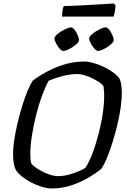

<svg xmlns="http://www.w3.org/2000/svg" viewBox="-20 -1069 719 1089"><path d="M274 0Q248 0 217.5 -9.5Q187 -19 158 -33.5Q129 -48 106.5 -66Q84 -84 73 -100Q63 -116 58.5 -140Q54 -164 54 -195Q54 -231 61 -277Q68 -323 80 -373Q92 -423 106.5 -470Q121 -517 136.5 -554Q152 -591 166 -612Q188 -629 219 -647.5Q250 -666 287.5 -682.5Q325 -699 368 -709.5Q411 -720 457 -720Q481 -720 511 -711.5Q541 -703 570 -689Q599 -675 622.5 -657.5Q646 -640 658 -623Q665 -608 668 -586.5Q671 -565 671 -541Q671 -504 664 -456Q657 -408 644.5 -356.5Q632 -305 616.5 -256.5Q601 -208 585 -169.5Q569 -131 554 -111Q527 -88 483 -62Q439 -36 385.5 -18Q332 0 274 0ZM308 -70Q339 -70 370.5 -78.5Q402 -87 427.5 -98Q453 -109 464 -117Q481 -142 496.5 -179Q512 -216 525.5 -261Q539 -306 549.5 -353Q560 -400 565.5 -444.5Q571 -489 571 -525Q571 -539 570 -553.5Q569 -568 567 -579Q565 -586 549.5 -597.5Q534 -609 511.5 -621Q489 -633 463.5 -641Q438 -649 417 -649Q389 -649 359.5 -643Q330 -637 303.5 -628.5Q277 -620 256 -611Q237 -577 218 -525.5Q199 -474 184.5 -415Q170 -356 161 -299.5Q152 -243 152 -198Q152 -181 153 -167.5Q154 -154 157 -143Q164 -132 181.5 -119.5Q199 -107 221.5 -95.5Q244 -84 267 -77Q290 -70 308 -70ZM536 -780Q527 -780 515.5 -793Q504 -806 495 -823Q486 -840 486 -851Q486 -860 497.5 -871Q509 -882 525 -891.5Q541 -901 556 -907.5Q571 -914 579 -914Q589 -914 599.5 -900.5Q610 -887 617.5 -869.5Q625 -852 625 -841Q625 -833 614.5 -822.5Q604 -812 589.5 -802.5Q575 -793 560 -786.5Q545 -780 536 -780ZM339 -780Q330 -780 318.5 -793Q307 -806 298 -823Q289 -840 289 -851Q289 -860 300.5 -871Q312 -882 328 -891.5Q344 -901 359.5 -907.5Q375 -914 383 -914Q392 -914 402.5 -900.5Q413 -887 420.5 -870Q428 -853 428 -841Q428 -833 417.5 -822.5Q407 -812 392.5 -802.5Q378 -793 363 -786.5Q348 -780 339 -780ZM332 -975Q332 -1000 335.5 -1015.5Q339 -1031 343 -1035Q373 -1035 413.5 -1037Q454 -1039 496 -1041.5Q538 -1044 572.5 -1046Q607 -1048 625 -1049L635 -1040Q635 -1021 631 -1002Q627 -983 624 -975Z"/></svg>

Font: Texturina Medium
Style: Italic
Weight: 500
Italic angle: -11°
Designer: Guillermo Torres Carreño
Foundry: Omnibus-Type
Version: Version 1.002